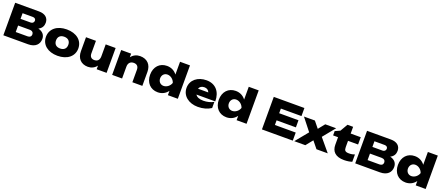

<svg xmlns="http://www.w3.org/2000/svg" viewBox="137 -2456 9575 4159"><g transform="rotate(20 4924.0 -376.5)"><path d="M707 -396C785 -433 815 -498 815 -567C815 -681 733 -750 594 -750H44V0H615C782 0 865 -91 865 -213C865 -304 813 -369 707 -396ZM272 -308H539C598 -308 629 -276 629 -232C629 -186 598 -158 546 -158H272ZM272 -592H508C553 -592 579 -567 579 -531C579 -490 548 -462 506 -462H272Z M1295 17C1519 17 1668 -104 1668 -286C1668 -469 1519 -590 1295 -590C1072 -590 922 -469 922 -286C922 -104 1072 17 1295 17ZM1295 -151C1206 -151 1154 -201 1154 -286C1154 -372 1206 -422 1295 -422C1385 -422 1437 -372 1437 -286C1437 -201 1385 -151 1295 -151Z M2424 0V-573H2195V-299C2195 -215 2154 -169 2077 -169C2008 -169 1970 -210 1970 -284V-573H1741V-251C1741 -89 1835 16 1996 16C2074 16 2145 -17 2195 -83V0Z M2985 -590C2905 -590 2832 -556 2781 -489V-573H2552V0H2781V-274C2781 -356 2828 -405 2905 -405C2977 -405 3018 -364 3018 -289V0H3248V-322C3248 -485 3152 -590 2985 -590Z M4066 -770H3837V-475C3783 -548 3702 -590 3605 -590C3437 -590 3323 -469 3323 -286C3323 -104 3437 17 3605 17C3703 17 3783 -26 3837 -100V0H4066ZM3554 -286C3554 -362 3605 -417 3677 -417C3751 -417 3822 -362 3846 -286C3822 -211 3751 -156 3677 -156C3605 -156 3554 -211 3554 -286Z M4530 17C4651 17 4751 -13 4833 -66V-208C4766 -170 4682 -149 4599 -149C4506 -149 4444 -175 4414 -224H4848C4848 -448 4724 -590 4516 -590C4314 -590 4162 -470 4162 -289C4162 -105 4319 17 4530 17ZM4524 -432C4581 -432 4620 -405 4639 -355H4402C4418 -402 4461 -432 4524 -432Z M5650 -770H5421V-475C5367 -548 5286 -590 5189 -590C5021 -590 4907 -469 4907 -286C4907 -104 5021 17 5189 17C5287 17 5367 -26 5421 -100V0H5650ZM5138 -286C5138 -362 5189 -417 5261 -417C5335 -417 5406 -362 5430 -286C5406 -211 5335 -156 5261 -156C5189 -156 5138 -211 5138 -286Z M6236 -564H6711V-750H6005V0H6716V-186H6236V-293H6681V-457H6236Z M7005 0 7133 -159 7262 0H7522L7278 -292L7507 -573H7256L7137 -425L7017 -573H6765L6988 -290L6750 0Z M7612 -405V-231C7612 -77 7703 17 7900 17C7971 17 8040 5 8084 -10V-179C8049 -165 8007 -156 7953 -156C7865 -156 7842 -184 7842 -262V-405H8074V-573H7842V-728H7712L7612 -556L7498 -504V-405Z M8818 -396C8896 -433 8926 -498 8926 -567C8926 -681 8844 -750 8705 -750H8155V0H8726C8893 0 8976 -91 8976 -213C8976 -304 8924 -369 8818 -396ZM8383 -308H8650C8709 -308 8740 -276 8740 -232C8740 -186 8709 -158 8657 -158H8383ZM8383 -592H8619C8664 -592 8690 -567 8690 -531C8690 -490 8659 -462 8617 -462H8383Z M9779 -770H9550V-475C9496 -548 9415 -590 9318 -590C9150 -590 9036 -469 9036 -286C9036 -104 9150 17 9318 17C9416 17 9496 -26 9550 -100V0H9779ZM9267 -286C9267 -362 9318 -417 9390 -417C9464 -417 9535 -362 9559 -286C9535 -211 9464 -156 9390 -156C9318 -156 9267 -211 9267 -286Z"/></g></svg>

Font: Bounded ExtBd
Style: Regular
Weight: 800
Designer: Vlad Churkin
Version: Version 3.0